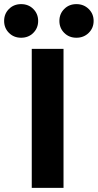

<svg xmlns="http://www.w3.org/2000/svg" viewBox="-79 -911 474 931"><path d="M23.5 -891Q59 -891 82.5 -867.5Q106 -844 106 -809.5Q106 -775 82.5 -751.5Q59 -728 23.5 -728Q-12 -728 -35.5 -751.5Q-59 -775 -59 -809.5Q-59 -844 -35.5 -867.5Q-12 -891 23.5 -891ZM291.5 -891Q327 -891 351 -867.5Q375 -844 375 -809.5Q375 -775 351 -751.5Q327 -728 291.5 -728Q256 -728 232.5 -751.5Q209 -775 209 -809.5Q209 -844 232.5 -867.5Q256 -891 291.5 -891ZM229 0H75V-674H229Z"/></svg>

Font: Hind Kochi
Style: Bold
Weight: 700
Designer: Dhruvi Tolia
Foundry: Indian Type Foundry
Version: Version 0.702;PS 1.0;hotconv 1.0.81;makeotf.lib2.5.63406